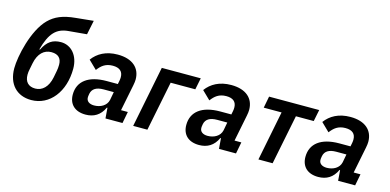

<svg xmlns="http://www.w3.org/2000/svg" viewBox="-71 -1159 3208 1580"><g transform="rotate(15 1533.0 -369.5)"><path d="M239 12C397 12 508 -131 508 -326C508 -440 441 -512 355 -512C284 -512 239 -482 203 -408H197C236 -553 289 -607 389 -616L544 -630L569 -751L420 -736C312 -726 247 -698 194 -645C89 -540 38 -307 38 -205C38 -69 117 12 239 12ZM247 -88C189 -88 157 -122 157 -182C157 -197 159 -214 163 -232L173 -283C190 -369 238 -412 300 -412C361 -412 387 -380 387 -328C387 -307 385 -290 382 -275L371 -217C354 -131 306 -88 247 -88Z M702 12C772 12 826 -19 858 -89H863L870 0H1015L1034 -99H976L1021 -324C1025 -343 1027 -361 1027 -374C1027 -471 959 -534 833 -534C733 -534 663 -494 619 -434L690 -365C720 -405 754 -435 817 -435C875 -435 904 -409 904 -360C904 -351 903 -340 901 -330L895 -300H800C645 -300 559 -234 559 -121C559 -40 610 12 702 12ZM751 -79C712 -79 685 -97 685 -129C685 -134 685 -144 689 -163C698 -205 732 -227 794 -227H880L867 -157C856 -106 805 -79 751 -79Z M1106 0H1227L1312 -423H1522L1542 -522H1210Z M1669 12C1739 12 1793 -19 1825 -89H1830L1837 0H1982L2001 -99H1943L1988 -324C1992 -343 1994 -361 1994 -374C1994 -471 1926 -534 1800 -534C1700 -534 1630 -494 1586 -434L1657 -365C1687 -405 1721 -435 1784 -435C1842 -435 1871 -409 1871 -360C1871 -351 1870 -340 1868 -330L1862 -300H1767C1612 -300 1526 -234 1526 -121C1526 -40 1577 12 1669 12ZM1718 -79C1679 -79 1652 -97 1652 -129C1652 -134 1652 -144 1656 -163C1665 -205 1699 -227 1761 -227H1847L1834 -157C1823 -106 1772 -79 1718 -79Z M2173 0H2294L2379 -423H2531L2551 -522H2124L2105 -423H2257Z M2684 12C2754 12 2808 -19 2840 -89H2845L2852 0H2997L3016 -99H2958L3003 -324C3007 -343 3009 -361 3009 -374C3009 -471 2941 -534 2815 -534C2715 -534 2645 -494 2601 -434L2672 -365C2702 -405 2736 -435 2799 -435C2857 -435 2886 -409 2886 -360C2886 -351 2885 -340 2883 -330L2877 -300H2782C2627 -300 2541 -234 2541 -121C2541 -40 2592 12 2684 12ZM2733 -79C2694 -79 2667 -97 2667 -129C2667 -134 2667 -144 2671 -163C2680 -205 2714 -227 2776 -227H2862L2849 -157C2838 -106 2787 -79 2733 -79Z"/></g></svg>

Font: Braiins Sans SemiBold
Style: Italic
Weight: 600
Italic angle: -11.31°
Designer: Mike Abbink, Paul van der Laan, Pieter van Rosmalen, Jiri Chlebus, Lubos Buracinsky
Foundry: Bold Monday, Sudetype
Version: Version 1.000;hotconv 1.0.109;makeotfexe 2.5.65596